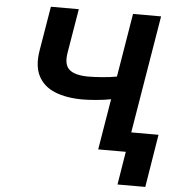

<svg xmlns="http://www.w3.org/2000/svg" viewBox="-60 -781 911 1012"><g transform="rotate(5 396.0 -275.5)"><path d="M168 -727.3H315.7L276.6 -492.9Q266 -429.7 296 -403.8Q326 -377.8 398.4 -377.8Q426.5 -377.8 469.8 -381.2Q513.1 -384.6 546.9 -391L602.6 -727.3H751.1L630.3 0H481.9L526.6 -269.2Q491.8 -262.4 448.7 -258.7Q405.5 -255 377.8 -255Q290.1 -255 229.4 -280Q168.7 -305 141.9 -357.6Q115.1 -410.2 128.9 -492.9ZM791.9 -104.4 746.4 175.4H599.4L644.9 -104.4Z"/></g></svg>

Font: Inter UI
Style: Bold Italic
Weight: 700
Italic angle: 9.39999°
Designer: Rasmus Andersson
Foundry: rsms
Version: 3.2;8d6f07862